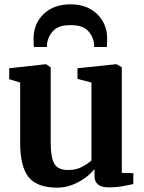

<svg xmlns="http://www.w3.org/2000/svg" viewBox="-20 -855 666 886"><path d="M480 9.5Q416 9.5 416 -44V-75Q400 -54 373 -34.2Q346 -14.5 312.8 -1.8Q279.5 11 244.5 11Q151.5 11 112.2 -37.5Q73 -86 73 -196.5V-474L22.5 -489.5V-540L189.5 -558.5H193L214 -544.5V-196.5Q214 -127.5 231 -99Q248 -70.5 294 -70.5Q332 -70.5 359.5 -85.5Q387 -100.5 402 -114.5V-474L337.5 -491V-540L513.5 -558.5H518.5L542 -544.5V-57L595.5 -56L595 -5.5Q577 -1.5 547.5 4Q518 9.5 480 9.5ZM306 -835Q381.5 -835 428 -790.2Q474.5 -745.5 474.5 -676Q474.5 -667 474 -656Q473.5 -645 473 -638H414.5Q415 -645.5 413 -659Q408.5 -690 384.5 -714.5Q360.5 -739 306 -739Q251 -739 227 -714.2Q203 -689.5 198 -658.5Q197 -652.5 196.8 -647.2Q196.5 -642 196.5 -638H137Q135.5 -645 135.2 -656Q135 -667 135 -677Q135 -745.5 181.2 -790.2Q227.5 -835 306 -835Z"/></svg>

Font: Merriweather Text Regular
Style: Bold
Weight: 700
Designer: Eben Sorkin
Foundry: Eben Sorkin
Version: Version 2.100; ttfautohint (v1.7.19-72a1) -l 8 -r 50 -G 200 